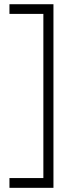

<svg xmlns="http://www.w3.org/2000/svg" viewBox="-20 -734 359 912"><path d="M24.9 111.8H186V-668H24.9V-713.9H233.9V158.2H24.9Z"/></svg>

Font: OpenSans-Light
Style: Regular
Weight: 300
Foundry: Ascender Corporation
Version: Version 1.10